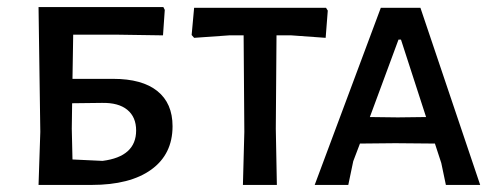

<svg xmlns="http://www.w3.org/2000/svg" viewBox="-20 -523 1393 543"><path d="M300 -300Q382 -300 425 -265.5Q468 -231 468 -166Q468 -87 408 -43.5Q348 0 239 0H89L94 -150L89 -503H442L446 -495L441 -423L308 -425H187L185 -300ZM270 -68Q365 -80 365 -154Q365 -192 340 -212.5Q315 -233 268 -232L184 -231L183 -159L185 -72Z M902 -501 907 -493 901 -416 804 -423H762L760 -159L763 0H667L671 -150L669 -423H628L529 -416L522 -424L529 -501Z M1169 -501 1338 0H1241L1228 -62L1210 -117L1098 -118L998 -117L979 -67L965 0H870L1057 -501ZM1105 -191 1185 -192 1114 -411H1107L1026 -192Z"/></svg>

Font: Alegreya Sans SC Medium
Style: Regular
Weight: 500
Designer: Juan Pablo del Peral
Foundry: Huerta Tipografica
Version: Version 2.001;PS 002.001;hotconv 1.0.88;makeotf.lib2.5.64775